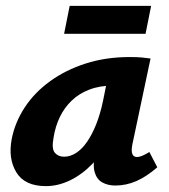

<svg xmlns="http://www.w3.org/2000/svg" viewBox="-20 -623 575 653"><path d="M136 10Q64 10 35.5 -37Q7 -84 20 -151Q31 -207 64 -257.5Q97 -308 150 -346.5Q203 -385 271.5 -407Q340 -429 421 -429Q446 -429 462 -427.5Q478 -426 492 -424L430 -131Q422 -89 446 -89Q454 -89 464.5 -93.5Q475 -98 488 -106L515 -54Q478 -22 443.5 -7Q409 8 372 8Q347 8 328 -2.5Q309 -13 302 -37.5Q295 -62 304 -103L334 -246L403 -277Q388 -211 360 -158Q332 -105 296 -67.5Q260 -30 219 -10Q178 10 136 10ZM198 -90Q219 -90 239 -103Q259 -116 276 -140.5Q293 -165 307 -200Q321 -235 330 -278L350 -377L406 -327Q396 -331 386 -331.5Q376 -332 366 -332Q320 -332 284.5 -318.5Q249 -305 224 -281Q199 -257 183.5 -225Q168 -193 162 -154Q155 -117 166.5 -103.5Q178 -90 198 -90ZM198 -508 217 -603H494L475 -508Z"/></svg>

Font: Ysabeau Infant ExtraBold
Style: Italic
Weight: 800
Italic angle: -12°
Designer: Christian Thalmann (Catharsis Fonts)
Version: Version 2.001;gftools[0.9.30]; featfreeze: ss01,ss02,lnum